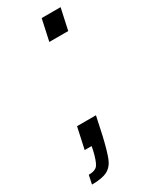

<svg xmlns="http://www.w3.org/2000/svg" viewBox="-209 -552 573 721"><g transform="rotate(-30 77.5 -192.0)"><path d="M91 -418 111 -510H193L173 -418ZM30 16 33 0H3L23 -92H105L88 -13Q74 47 63 74.5Q52 102 29.5 114Q7 126 -38 126L-30 88Q-1 88 9.5 73.5Q20 59 30 16Z"/></g></svg>

Font: Saira Ultra Condensed Medium
Style: Italic
Weight: 500
Width: 1
Italic angle: -12°
Designer: Hector Gatti with collaboration of the Omnibus-Type team
Foundry: Omnibus-Type
Version: Version 1.001; ttfautohint (v1.8)